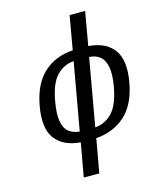

<svg xmlns="http://www.w3.org/2000/svg" viewBox="-131 -788 872 1076"><g transform="rotate(-15 305.5 -250.0)"><path d="M219 200 254 5Q154 -3 108 -64.5Q62 -126 84 -250Q106 -374 173.5 -436Q241 -498 344 -505L378 -700H468L434 -505Q534 -498 580 -436Q626 -374 604 -250Q582 -126 514 -64.5Q446 -3 344 5L309 200ZM264 -55 333 -445Q276 -441 234 -398Q192 -355 174 -250Q162 -180 170 -138Q178 -96 202.5 -77Q227 -58 264 -55ZM354 -55Q411 -59 453 -102Q495 -145 514 -250Q526 -320 517.5 -362Q509 -404 484.5 -423.5Q460 -443 423 -445Z"/></g></svg>

Font: Cuprum
Style: Italic
Weight: 400
Italic angle: -10°
Designer: Jovanny Lemonad
Foundry: Jovanny Lemonad
Version: Version 3.000